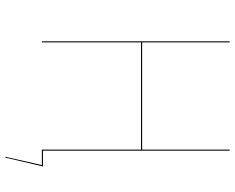

<svg xmlns="http://www.w3.org/2000/svg" viewBox="-98 -622 852 695"><g transform="rotate(90 327.5 -274.0)"><path d="M582 -4 550 132H547L577 0H521V-359H133V0H129V-680H133V-363H521V-680H525V-4Z"/></g></svg>

Font: FiraGO Four
Style: Regular
Weight: 100
Designer: bBox Type
Foundry: bBox Type GmbH
Version: Version 1.001